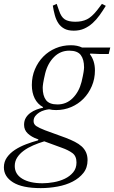

<svg xmlns="http://www.w3.org/2000/svg" viewBox="-76 -757 588 989"><path d="M134 212Q39 212 -8.5 182.5Q-56 153 -56 105Q-56 76 -40 53.5Q-24 31 1.5 14.5Q27 -2 58.5 -14Q90 -26 120 -34L122 -39L116 -41Q87 -51 67.5 -69Q48 -87 48 -114Q48 -135 57 -150Q66 -165 80.5 -175.5Q95 -186 112 -192.5Q129 -199 145 -202L146 -205Q117 -221 102.5 -250.5Q88 -280 88 -319Q88 -363 104 -400.5Q120 -438 147 -465.5Q174 -493 210.5 -508.5Q247 -524 289 -524Q323 -524 347 -512H492L484 -479H433L389 -481L387 -478Q413 -444 413 -394Q413 -351 397 -313.5Q381 -276 354 -248.5Q327 -221 290.5 -205.5Q254 -190 213 -190Q193 -190 177 -194Q166 -193 152 -189Q138 -185 126 -177.5Q114 -170 105.5 -159Q97 -148 97 -133Q97 -117 111 -107.5Q125 -98 156 -86L263 -47Q289 -37 309.5 -26.5Q330 -16 344.5 -3Q359 10 367 27.5Q375 45 375 68Q375 107 353.5 134Q332 161 298 178.5Q264 196 220.5 204Q177 212 134 212ZM220 -219Q266 -219 298.5 -251.5Q331 -284 344 -335Q352 -369 354.5 -385.5Q357 -402 357 -410Q357 -451 340 -473.5Q323 -496 281 -496Q235 -496 202.5 -463.5Q170 -431 157 -380Q149 -346 146.5 -329.5Q144 -313 144 -305Q144 -264 161 -241.5Q178 -219 220 -219ZM143 187Q170 187 201 181.5Q232 176 258 163.5Q284 151 301 130.5Q318 110 318 80Q318 47 297 31.5Q276 16 242 4L152 -29Q122 -20 94.5 -8Q67 4 46 19.5Q25 35 12.5 54.5Q0 74 0 98Q0 140 38.5 163.5Q77 187 143 187ZM304 -599Q274 -599 255 -609.5Q236 -620 224.5 -637.5Q213 -655 206.5 -678.5Q200 -702 196 -728L216 -737L228 -703Q239 -669 258 -657Q277 -645 312 -645Q347 -645 372 -657.5Q397 -670 424 -704L449 -737L469 -727Q453 -701 436.5 -678Q420 -655 400.5 -637.5Q381 -620 357.5 -609.5Q334 -599 304 -599Z"/></svg>

Font: IBM Plex Serif Light
Style: Italic
Weight: 300
Italic angle: -14°
Designer: Mike Abbink, Paul van der Laan, Pieter van Rosmalen
Foundry: Bold Monday
Version: Version 3.001